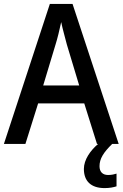

<svg xmlns="http://www.w3.org/2000/svg" viewBox="-20 -736 627 982"><path d="M476 0H482C442 34 409 81 409 128C409 190 445 226 515 226C541 226 560 222 576 217V152C566 155 552 159 533 159C505 159 489 143 489 114C489 76 509 44 554 0H587L351 -716H235L0 0H110L175 -207H411ZM322 -508 385 -299H201L264 -508C273 -536 285 -585 293 -623C299 -592 315 -536 322 -508Z"/></svg>

Font: Noto Sans SemiCondensed Medium
Style: Regular
Weight: 500
Width: 4
Designer: Monotype Design Team
Foundry: Monotype Imaging Inc.
Version: Version 2.013